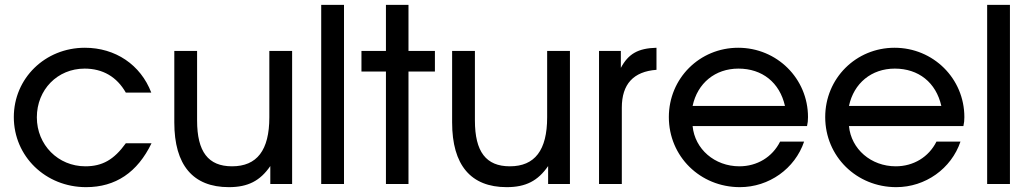

<svg xmlns="http://www.w3.org/2000/svg" viewBox="-20 -759 4246 792"><path d="M499 -168C450 -100 402 -73 332 -73C220 -73 132 -161 132 -275C132 -389 217 -476 329 -476C404 -476 462 -442 499 -377H604C560 -492 456 -562 330 -562C166 -562 37 -436 37 -276C37 -114 168 13 335 13C457 13 547 -48 605 -168Z M1095 0H1185V-549H1091V-275C1091 -139 1040 -73 937 -73C839 -73 793 -133 793 -262V-549H699V-254C699 -78 776 13 924 13C1003 13 1053 -13 1095 -74Z M1305 0H1399V-739H1305Z M1572 0H1665V-464H1774V-549H1665V-739H1572V-549H1471V-464H1572Z M2241 0H2331V-549H2237V-275C2237 -139 2186 -73 2083 -73C1985 -73 1939 -133 1939 -262V-549H1845V-254C1845 -78 1922 13 2070 13C2149 13 2199 -13 2241 -74Z M2451 0H2545V-315C2545 -412 2593 -464 2688 -471V-562C2612 -560 2572 -537 2541 -479V-549H2451Z M3198 -175C3166 -111 3103 -73 3030 -73C2928 -73 2846 -144 2837 -239H3309C3312 -252 3313 -262 3313 -276C3313 -435 3185 -562 3025 -562C2866 -562 2739 -436 2739 -276C2739 -114 2868 13 3032 13C3152 13 3259 -63 3297 -175ZM2837 -322C2857 -416 2930 -476 3026 -476C3124 -476 3196 -419 3218 -322Z M3843 -175C3811 -111 3748 -73 3675 -73C3573 -73 3491 -144 3482 -239H3954C3957 -252 3958 -262 3958 -276C3958 -435 3830 -562 3670 -562C3511 -562 3384 -436 3384 -276C3384 -114 3513 13 3677 13C3797 13 3904 -63 3942 -175ZM3482 -322C3502 -416 3575 -476 3671 -476C3769 -476 3841 -419 3863 -322Z M4052 0H4146V-739H4052Z"/></svg>

Font: Involve Medium
Style: Regular
Weight: 500
Designer: Stefan Peev
Foundry: Context Ltd.
Version: Version 1.001